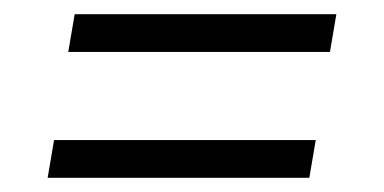

<svg xmlns="http://www.w3.org/2000/svg" viewBox="-20 -475 540 270"><path d="M76 -402 85 -455H453L444 -402ZM47 -225 56 -278H424L415 -225Z"/></svg>

Font: Iosevka Light Oblique
Style: Regular
Weight: 300
Italic angle: -9°
Monospace: yes
Designer: Belleve Invis
Foundry: Belleve Invis
Version: Version 32.5.0; ttfautohint (v1.8.4)